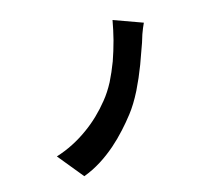

<svg xmlns="http://www.w3.org/2000/svg" viewBox="-112 -912 1194 1078"><g transform="rotate(-15 484.5 -373.0)"><path d="M520 -165Q482 -123 443 -89Q398 -50 352 -21Q301 11 249 30L129 -117Q231 -149 320 -214Q398 -270 463 -351Q495 -390 523 -443Q548 -493 570 -551Q589 -605 605 -665Q619 -720 629 -776L795 -716Q783 -691 770 -655L756 -610L714 -493L686 -424Q670 -388 655 -357Q619 -286 583 -240Q552 -200 520 -165Z"/></g></svg>

Font: Xiangcui Wave Sans Xiangcui Wave Sans
Style: Regular
Weight: 800
Width: 3
Version: Version 0.920;March 28, 2024;FontCreator 14.0.0.2814 64-bit